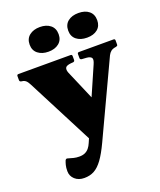

<svg xmlns="http://www.w3.org/2000/svg" viewBox="-206 -825 962 1151"><g transform="rotate(-20 275.0 -250.0)"><path d="M131 221Q94 221 71 200Q48 179 48 148Q48 125 52 109.5Q56 94 61 82Q67 73 75 76Q95 82 111 86Q127 90 146 90Q168 90 183 83Q198 76 208.5 63Q219 50 226 33L415 -400Q428 -429 420 -439.5Q412 -450 389 -452L358 -454Q348 -456 348 -465V-490Q348 -500 358 -500H578Q588 -500 588 -490V-465Q588 -454 578 -454L577 -453Q555 -450 544 -441Q533 -432 526 -418L303 58Q274 120 248 155.5Q222 191 194.5 206Q167 221 131 221ZM20 -415Q10 -435 0 -443Q-10 -451 -23 -452L-28 -453Q-38 -455 -38 -465V-490Q-38 -500 -28 -500H304Q314 -500 314 -490V-465Q314 -456 304 -454L290 -453Q259 -450 253.5 -437.5Q248 -425 256 -405L371 -137L251 33ZM188 -564Q147 -564 121 -584.5Q95 -605 95 -642Q95 -680 121 -700.5Q147 -721 188 -721Q229 -721 254.5 -700.5Q280 -680 280 -642Q280 -605 254.5 -584.5Q229 -564 188 -564ZM434 -564Q392 -564 366.5 -584.5Q341 -605 341 -642Q341 -680 366.5 -700.5Q392 -721 434 -721Q476 -721 501 -700.5Q526 -680 526 -642Q526 -605 501 -584.5Q476 -564 434 -564Z"/></g></svg>

Font: Hahmlet Black
Style: Regular
Weight: 900
Version: Version 1.002